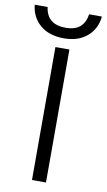

<svg xmlns="http://www.w3.org/2000/svg" viewBox="-173 -879 514 925"><g transform="rotate(10 84.0 -417.0)"><path d="M248 -834Q242 -773.5 199 -736.2Q156 -699 85 -699Q13 -699 -30.8 -736.2Q-74.5 -773.5 -80.5 -834H-17.5Q-6.5 -750.5 85 -750.5Q131 -750.5 155.5 -772.2Q180 -794 185.5 -834ZM53 -650.5H121.5V0H53Z"/></g></svg>

Font: Overused Grotesk Book
Style: Regular
Weight: 375
Version: Version 0.004